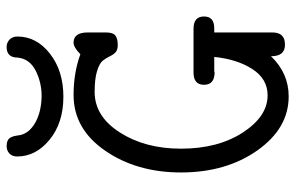

<svg xmlns="http://www.w3.org/2000/svg" viewBox="-172 -686 870 565"><g transform="rotate(-90 262.5 -404.0)"><path d="M37 -306Q37 -436 101 -529Q165 -622 265 -622Q330 -622 385 -602Q405 -622 419 -622Q449 -622 449 -580V-527Q449 -506 440 -499Q431 -492 412 -492Q397 -492 390 -499Q383 -506 378.5 -516Q374 -526 366 -536Q358 -546 335 -553Q312 -560 274 -560Q202 -560 154.5 -485.5Q107 -411 107 -306Q107 -197 154.5 -124Q202 -51 264 -51Q312 -51 341 -95.5Q370 -140 377 -208H336H334Q333 -207 332 -207Q295 -207 295 -238Q295 -269 331 -269H460Q496 -269 496 -238Q496 -208 461 -208H449V-37Q449 0 414 0H412Q379 0 379 -41Q329 11 261 11Q167 11 102 -81Q37 -173 37 -306ZM84 -788Q84 -802 92.5 -810.5Q101 -819 115 -819Q124 -819 130.5 -816Q137 -813 140 -807Q143 -801 144 -796.5Q145 -792 146 -786Q147 -780 147 -779Q153 -752 184 -734.5Q215 -717 261 -716Q302 -716 336.5 -733.5Q371 -751 375 -786Q375 -819 406 -819Q419 -819 428 -810.5Q437 -802 437 -787Q437 -731 386.5 -691.5Q336 -652 260 -652Q183 -652 133.5 -692.5Q84 -733 84 -788Z"/></g></svg>

Font: CMU Typewriter Text
Style: Regular
Weight: 500
Monospace: yes
Version: Version 0.7.0